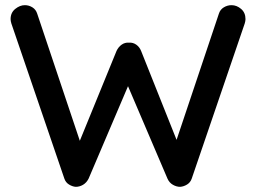

<svg xmlns="http://www.w3.org/2000/svg" viewBox="-20 -723 991 743"><path d="M876 -703Q896 -703 913 -688.5Q930 -674 930 -649Q930 -642 927 -632L722 -32Q717 -17 704 -9Q691 -1 677 0Q663 0 649 -8Q635 -16 628 -32L470 -402L479 -398L323 -32Q315 -16 301.5 -8Q288 0 273 0Q260 -1 247 -9Q234 -17 229 -32L24 -632Q21 -642 21 -649Q21 -674 39 -688.5Q57 -703 76 -703Q92 -703 105.5 -694.5Q119 -686 124 -670L297 -154H279L431 -526Q438 -541 450.5 -550Q463 -559 479 -558Q495 -559 507.5 -550Q520 -541 526 -526L670 -165L655 -157L827 -670Q832 -686 846 -694.5Q860 -703 876 -703Z"/></svg>

Font: Quicksand Light SemiBold
Style: Regular
Weight: 600
Version: Version 3.006